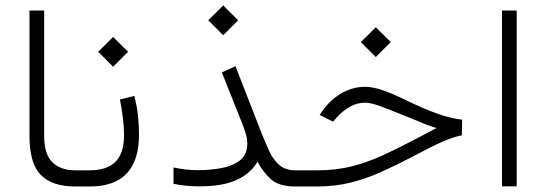

<svg xmlns="http://www.w3.org/2000/svg" viewBox="-20 -676 1980 696"><path d="M267.1 0H252.4Q169.4 0 128.2 -41.5Q86.9 -83 86.9 -183.1V-637.7H140.1V-182.6Q140.1 -116.7 170.2 -87.6Q200.2 -58.6 252.4 -58.6H267.1Z M483.9 -188.5Q483.9 0 305.7 0H247.6V-58.6H305.7Q367.7 -58.6 398.7 -89.6Q429.7 -120.6 429.7 -187Q429.7 -213.9 425.5 -248.3Q421.4 -282.7 414.6 -315.4L466.8 -328.1Q476.1 -293.5 480 -256.8Q483.9 -220.2 483.9 -188.5ZM335.9 -488.3 390.1 -542 444.3 -488.3 390.1 -434.1Z M734.9 -602.5 789.1 -656.2 843.3 -602.5 789.1 -548.3ZM608.9 -68.8Q655.8 -59.1 696.3 -59.1Q740.2 -59.1 781.5 -66.4Q822.8 -73.7 849.6 -94.5Q876.5 -115.2 876.5 -156.2Q876.5 -174.3 869.9 -194.8Q863.3 -215.3 857.9 -228.5L784.2 -413.6L833.5 -436L929.2 -190.9Q941.9 -159.2 955.8 -128.7Q969.7 -98.1 991.9 -78.4Q1014.2 -58.6 1050.8 -58.6H1071.3V0H1050.8Q991.7 0 962.9 -25.6Q934.1 -51.3 913.6 -89.8Q887.2 -45.9 836.9 -23.2Q786.6 -0.5 703.6 -0.5Q675.3 -0.5 652.3 -2.9Q629.4 -5.4 608.9 -9.8Z M1288.1 -523.4 1342.3 -577.1 1396.5 -523.4 1342.3 -469.2ZM1051.8 0V-58.6H1131.3Q1196.8 -58.6 1253.2 -72.5Q1309.6 -86.4 1367.2 -112.8Q1424.8 -139.2 1493.2 -175.3L1562.5 -211.9Q1542 -218.3 1532.2 -221.7Q1522.5 -225.1 1513.9 -228.8Q1505.4 -232.4 1489.3 -239.3Q1473.1 -246.1 1439.5 -259.3Q1390.1 -279.3 1357.4 -291.5Q1324.7 -303.7 1303.2 -303.7Q1273.4 -303.7 1248 -288.8Q1222.7 -273.9 1203.1 -252.9L1187.5 -234.9L1138.7 -259.3L1156.2 -284.2Q1185.1 -320.3 1222.9 -340.8Q1260.7 -361.3 1303.7 -361.3Q1331.1 -361.3 1366.7 -349.1Q1402.3 -336.9 1445.3 -315.9Q1515.6 -281.7 1564.7 -264.2Q1613.8 -246.6 1655.3 -242.2L1654.3 -185.5Q1623.5 -179.7 1583 -161.9Q1542.5 -144 1475.1 -107.9Q1415.5 -76.7 1360.8 -52.2Q1306.2 -27.8 1250 -13.9Q1193.8 0 1129.9 0Z M1799.8 -637.7H1853V-0.5H1799.8Z"/></svg>

Font: Vazir Thin WOL
Style: Thin-WOL
Weight: 100
Designer: Saber Rastikerdar
Foundry: Saber Rastikerdar
Version: Version 30.0.0